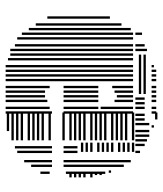

<svg xmlns="http://www.w3.org/2000/svg" viewBox="30 -594 564 663"><g transform="rotate(90 311.5 -262.0)"><path d="M44 -144H36V-360H44ZM68 -104H60V-400H68ZM84 -80H76V-432H84ZM100 -56H92V-440H100ZM116 -40H108V-440H116ZM140 -32H132V-440H140ZM156 -16H148V-440H156ZM172 -16H164V-440H172ZM188 -8H180V-440H188ZM212 0H204V-440H212ZM228 0H220V-440H228ZM244 0H236V-440H244ZM260 0H252V-440H260ZM284 0H276V-152H284ZM284 -200H276V-320H284ZM284 -368H276V-440H284ZM300 0H292V-136H300ZM300 -200H292V-320H300ZM300 -376H292V-440H300ZM316 0H308V-136H316ZM316 -200H308V-320H316ZM316 -384H308V-440H316ZM332 0H324V-144H332ZM332 -200H324V-320H332ZM332 -376H324V-440H332ZM356 0H348V-152H356ZM356 -200H348V-320H356ZM356 -328H348V-440H356ZM372 0H364V-160H372ZM372 -200H364V-440H372ZM432 -4H368V-12H432ZM464 -20H368V-28H464ZM464 -36H368V-44H464ZM464 -52H368V-60H464ZM464 -76H368V-84H464ZM464 -92H368V-100H464ZM464 -108H368V-116H464ZM464 -124H368V-132H464ZM464 -148H368V-156H464ZM464 -196H368V-204H464ZM464 -220H368V-228H464ZM464 -236H368V-244H464ZM464 -252H368V-260H464ZM464 -268H368V-276H464ZM464 -292H368V-300H464ZM464 -308H368V-316H464ZM464 -324H368V-332H464ZM464 -340H368V-348H464ZM464 -364H368V-372H464ZM464 -380H368V-388H464ZM464 -396H368V-404H464ZM464 -412H368V-420H464ZM464 -436H368V-444H464ZM492 -32H484V-160H492ZM492 -200H484V-248H492ZM508 -40H500V-160H508ZM508 -200H500V-248H508ZM504 -260H472V-268H504ZM504 -276H472V-284H504ZM504 -292H472V-300H504ZM504 -316H472V-324H504ZM504 -332H472V-340H504ZM504 -348H472V-356H504ZM504 -364H472V-372H504ZM504 -388H472V-396H504ZM504 -404H472V-412H504ZM504 -420H472V-428H504ZM504 -436H472V-444H504ZM540 -64H532V-160H540ZM540 -200H532V-344H540ZM556 -88H548V-160H556ZM556 -200H548V-344H556ZM580 -120H572V-152H580ZM580 -208H572V-344H580ZM592 -220H576V-228H592ZM592 -236H576V-244H592ZM592 -252H576V-260H592ZM592 -268H576V-276H592ZM592 -292H576V-300H592ZM584 -308H576V-316H584ZM584 -324H576V-332H584ZM540 -344H532V-408H540ZM556 -344H548V-408H556ZM576 -356H568V-364H576ZM540 -408H532V-432H540ZM100 -448H92V-471H100ZM140 -448H132V-480H140ZM156 -448H148V-488H156ZM304 -460H168V-468H304ZM304 -476H168V-484H304ZM324 -448H316V-480H324ZM340 -448H332V-480H340ZM356 -448H348V-480H356ZM380 -448H372V-480H380ZM396 -448H388V-480H396ZM412 -448H404V-496H412ZM436 -448H428V-496H436ZM452 -448H444V-496H452ZM468 -448H460V-488H468ZM484 -448H476V-480H484ZM508 -448H500V-464H508ZM212 -504H204V-512H212ZM228 -504H220V-520H228ZM244 -504H236V-520H244ZM260 -504H252V-520H260ZM284 -504H276V-520H284ZM300 -504H292V-520H300ZM316 -504H308V-520H316ZM332 -504H324V-520H332ZM356 -504H348V-520H356ZM372 -504H364V-520H372ZM392 -516H368V-524H392ZM420 -504H412V-512H420Z"/></g></svg>

Font: Rubik Lines
Style: Regular
Weight: 400
Designer: Hubert and Fischer, NaN
Foundry: Hubert and Fischer, NaN
Version: Version 2.201